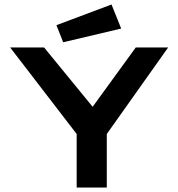

<svg xmlns="http://www.w3.org/2000/svg" viewBox="-20 -834 790 854"><path d="M321 0V-238L25 -623H176L392 -359L584 -623H728L455 -238V0ZM261 -646 231 -722 476 -814 519 -707Z"/></svg>

Font: Inconsolata ExtraExpanded ExtraBold
Style: Regular
Weight: 800
Width: 8
Monospace: yes
Designer: Raph Levien, Cyreal, Brenton Simpson
Foundry: Raph Levien, Cyreal, Google
Version: Version 3.001; ttfautohint (v1.8.2.53-6de2)